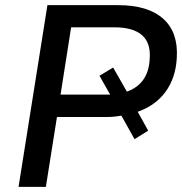

<svg xmlns="http://www.w3.org/2000/svg" viewBox="-20 -725 708 745"><path d="M52 0 164 -705H439Q554 -705 613 -652.5Q672 -600 666 -501Q662 -422 621 -367Q580 -312 505 -288L509 -301L555 -218L502 -185L445 -287L462 -278Q446 -275 429 -273Q412 -271 394 -271H201L158 0ZM215 -358H396Q406 -358 415 -358Q424 -358 432 -360L417 -341L366 -431L419 -463L476 -363L464 -367Q509 -380 534 -413Q559 -446 561 -499Q565 -560 530 -589.5Q495 -619 424 -619H256Z"/></svg>

Font: Nunito Sans 10pt SemiBold
Style: Italic
Weight: 600
Italic angle: -9°
Designer: Vernon Adams
Foundry: Vernon Adams
Version: Version 3.101;gftools[0.9.27]